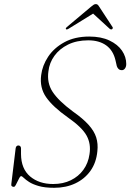

<svg xmlns="http://www.w3.org/2000/svg" viewBox="-20 -884 621 914"><path d="M238 10Q193 10 164 1.5Q135 -7 118.5 -17.8Q102 -28.5 93.5 -37Q85 -45.5 80.5 -45.5Q77 -45.5 72.5 -37.8Q68 -30 63.5 -20Q59 -10 54.5 -2.2Q50 5.5 46 5.5Q39 5.5 35.8 1.8Q32.5 -2 34 -9L54.5 -178Q55.5 -185 59 -188.2Q62.5 -191.5 67.5 -191.5Q73 -191.5 76.5 -187.8Q80 -184 80 -177.5V-150.5Q80.5 -80.5 123.2 -44.2Q166 -8 233 -8Q280.5 -8 317.2 -26Q354 -44 377 -75.8Q400 -107.5 406 -149.5Q414 -199 392.2 -238.5Q370.5 -278 303 -325Q231.5 -375.5 199.8 -421Q168 -466.5 176 -526.5Q181.5 -572 209.2 -614Q237 -656 286.5 -683Q336 -710 405 -710Q461.5 -710 501 -691.2Q540.5 -672.5 560.8 -642.8Q581 -613 581 -579.5Q581 -566.5 575 -558.2Q569 -550 560.5 -550Q550 -550 544.2 -555.8Q538.5 -561.5 536 -569.5L530 -596Q519 -644 485.5 -668Q452 -692 400 -692Q345 -692 304 -671.8Q263 -651.5 239 -618.2Q215 -585 210.5 -544.5Q202.5 -490 230.2 -447.2Q258 -404.5 326 -354Q374.5 -320 401.5 -290Q428.5 -260 438 -229.8Q447.5 -199.5 443.5 -164.5Q438.5 -110 410.8 -71Q383 -32 338.5 -11Q294 10 238 10ZM424.5 -820H422.5L501.5 -747.5Q508 -742 513.5 -745Q515.5 -746.5 516.8 -749.2Q518 -752 515.5 -755.5L452 -852.5Q448.5 -858.5 445 -861.5Q441.5 -864.5 436 -864.5Q431 -864.5 426 -861.5Q421 -858.5 414 -852.5L298.5 -755.5Q294.5 -752 293.5 -749.2Q292.5 -746.5 294.5 -745Q297 -743 299.8 -744Q302.5 -745 307 -747.5Z"/></svg>

Font: Fraunces Thin
Style: Italic
Weight: 250
Italic angle: -16°
Version: Version 1.000;[b76b70a41]